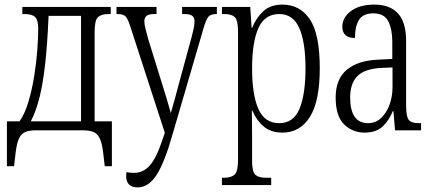

<svg xmlns="http://www.w3.org/2000/svg" viewBox="-20 -566 1872 834"><path d="M10 156V-39H65Q88 -72 103.5 -124Q119 -176 128.5 -235Q138 -294 142 -348.5Q146 -403 146 -441Q146 -479 132.5 -492Q119 -505 87 -505H77V-536H461V-505H451Q420 -505 405.5 -491.5Q391 -478 391 -427V-39H466V156H435L428 96Q423 56 413.5 35.5Q404 15 386.5 7.5Q369 0 339 0H137Q107 0 89.5 7.5Q72 15 62.5 35.5Q53 56 48 96L41 156ZM114 -39H332V-497H191Q186 -377 176.5 -291Q167 -205 152 -144.5Q137 -84 114 -39Z M578 248Q528 248 528 198Q528 191 529 182Q537 183 545 184Q553 185 562 185Q602 185 630.5 153Q659 121 685 43L696 11L545 -454Q535 -485 525 -495Q515 -505 490 -505H486V-536H660V-505H650Q625 -505 616 -496.5Q607 -488 607 -475Q607 -461 612 -441Q617 -421 623 -399L680 -215Q693 -174 703 -141Q713 -108 722 -75Q731 -107 739.5 -136.5Q748 -166 757 -202L812 -404Q817 -422 821 -440.5Q825 -459 825 -474Q825 -489 815.5 -497Q806 -505 782 -505H771V-536H922V-505H920Q895 -505 885 -493Q875 -481 864 -443L730 16Q695 140 660 194Q625 248 578 248Z M944 238V206H955Q984 206 999 192.5Q1014 179 1014 128V-427Q1014 -478 1000 -491.5Q986 -505 955 -505H944V-536H1067L1073 -445H1075Q1093 -489 1124 -517.5Q1155 -546 1207 -546Q1283 -546 1326 -482Q1369 -418 1369 -269Q1369 -126 1326 -58Q1283 10 1207 10Q1157 10 1125.5 -16.5Q1094 -43 1076 -86H1074Q1074 -66 1074.5 -37.5Q1075 -9 1075 24V131Q1075 181 1089.5 193.5Q1104 206 1133 206H1158V238ZM1193 -31Q1255 -31 1281 -93.5Q1307 -156 1307 -269Q1307 -383 1280 -444Q1253 -505 1193 -505Q1130 -505 1102.5 -444Q1075 -383 1075 -269Q1075 -154 1102.5 -92.5Q1130 -31 1193 -31Z M1563 10Q1512 10 1475 -25.5Q1438 -61 1438 -143Q1438 -223 1487 -263.5Q1536 -304 1626 -307L1684 -310V-386Q1684 -439 1666.5 -473.5Q1649 -508 1602 -508Q1558 -508 1540 -480.5Q1522 -453 1522 -401Q1467 -401 1467 -450Q1467 -490 1504.5 -518Q1542 -546 1606 -546Q1674 -546 1709 -507.5Q1744 -469 1744 -388V-109Q1744 -61 1755 -46Q1766 -31 1799 -31H1809V0H1696L1689 -83H1686Q1670 -43 1642 -16.5Q1614 10 1563 10ZM1579 -31Q1612 -31 1636 -54Q1660 -77 1672.5 -112.5Q1685 -148 1685 -186V-273L1635 -271Q1563 -267 1532 -235Q1501 -203 1501 -143Q1501 -31 1579 -31Z"/></svg>

Font: Noto Serif ExtraCondensed Light
Style: Regular
Weight: 300
Width: 2
Designer: Monotype Design Team
Foundry: Monotype Imaging Inc.
Version: Version 2.014; ttfautohint (v1.8.4.7-5d5b)